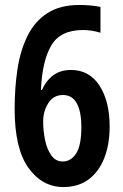

<svg xmlns="http://www.w3.org/2000/svg" viewBox="-20 -743 494 774"><path d="M236 11Q150 11 94.5 -66.5Q39 -144 39 -304Q39 -389 50.5 -464.5Q62 -540 91 -598.5Q120 -657 171 -690Q222 -723 301 -723Q320 -723 344 -721Q368 -719 385 -715V-611Q350 -622 315 -622Q223 -622 186.5 -559.5Q150 -497 145 -380H149Q165 -417 194 -439Q223 -461 266 -461Q340 -461 381 -398Q422 -335 422 -233Q422 -161 400.5 -106Q379 -51 337.5 -20Q296 11 236 11ZM233 -92Q266 -92 287 -124.5Q308 -157 308 -231Q308 -293 289.5 -326.5Q271 -360 234 -360Q195 -360 174.5 -327Q154 -294 154 -254Q154 -217 161.5 -179.5Q169 -142 186.5 -117Q204 -92 233 -92Z"/></svg>

Font: Noto Sans Tamil ExtraCondensed SemiBold
Style: Regular
Weight: 600
Width: 2
Designer: Jelle Bosma - Monotype Design Team
Foundry: Monotype Imaging Inc.
Version: Version 2.004; ttfautohint (v1.8.4.7-5d5b)